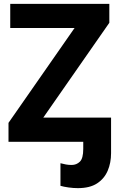

<svg xmlns="http://www.w3.org/2000/svg" viewBox="-20 -734 619 994"><path d="M383 240Q360 240 335 236.5Q310 233 293 228V111Q308 115 321.5 117.5Q335 120 351 120Q376 120 393.5 103Q411 86 411 37V0H24V-98L366 -589H33V-714H546V-616L204 -125H555V59Q555 109 537.5 150Q520 191 482.5 215.5Q445 240 383 240Z"/></svg>

Font: RS Noto Sans
Style: Bold
Weight: 700
Designer: Monotype Design Team
Foundry: Monotype Imaging Inc.
Version: Version 3.10